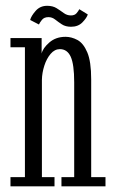

<svg xmlns="http://www.w3.org/2000/svg" viewBox="-20 -658 422 678"><path d="M17 0V-32.5H68V-491H17V-523.5H127V-469Q131 -487.5 154 -507.8Q177 -528 211.5 -528Q232.5 -528 253.5 -516.8Q274.5 -505.5 288.2 -473.2Q302 -441 302 -377.5V-32.5H352.5V0H197V-32.5H242V-367.5Q242 -430.5 229.8 -457.5Q217.5 -484.5 191.5 -484.5Q173 -484.5 158.8 -467.8Q144.5 -451 136.5 -426Q128.5 -401 128 -376.5V-32.5H172.5V0ZM231 -563.5Q211.5 -563.5 198.5 -572Q185.5 -580.5 174.8 -589Q164 -597.5 151 -597.5Q135.5 -597.5 127.8 -587.5Q120 -577.5 117.5 -571.5L86.5 -587.5Q90 -601.5 105.8 -619.5Q121.5 -637.5 146.5 -637.5Q166.5 -637.5 180 -629Q193.5 -620.5 205 -612Q216.5 -603.5 230.5 -603.5Q243.5 -603.5 250.2 -611.2Q257 -619 260 -625.5L290 -607Q286.5 -595 271.2 -579.2Q256 -563.5 231 -563.5Z"/></svg>

Font: Imbue 10pt Light
Style: Regular
Weight: 300
Designer: Tyler Finck
Foundry: Etcetera Type Company
Version: Version 1.102; ttfautohint (v1.8.3)